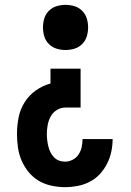

<svg xmlns="http://www.w3.org/2000/svg" viewBox="-20 -548 540 791"><path d="M250 -342Q231 -342 213 -347.5Q195 -353 181.5 -366.5Q168 -380 162.5 -398Q157 -416 157 -435Q157 -454 162.5 -472Q168 -490 181.5 -503.5Q195 -517 213 -522.5Q231 -528 250 -528Q269 -528 287 -522.5Q305 -517 318.5 -503.5Q332 -490 337.5 -472Q343 -454 343 -435Q343 -416 337.5 -398Q332 -380 318.5 -366.5Q305 -353 287 -347.5Q269 -342 250 -342ZM248 223Q220 223 192 217Q164 211 140 197Q116 183 98 161Q80 139 69 113.5Q58 88 54 60Q50 32 50 4Q50 -30 56.5 -63.5Q63 -97 81 -126Q99 -155 127 -175Q155 -195 188 -204V-265H312V-105H250Q231 -105 214.5 -95Q198 -85 189 -68.5Q180 -52 176.5 -33.5Q173 -15 173 4Q173 17 174.5 29.5Q176 42 179 54.5Q182 67 187.5 78.5Q193 90 202 99.5Q211 109 223 113.5Q235 118 248 118Q264 118 279.5 110Q295 102 304 88Q313 74 316.5 58Q320 42 320 25H444Q444 51 438.5 77Q433 103 421 126.5Q409 150 391 169.5Q373 189 349.5 201Q326 213 300 218Q274 223 248 223Z"/></svg>

Font: Iosevka SS18 Extrabold
Style: Regular
Weight: 800
Monospace: yes
Designer: Belleve Invis
Foundry: Belleve Invis
Version: Version 25.1.1; ttfautohint (v1.8.4)